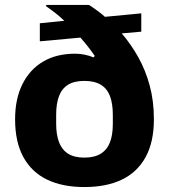

<svg xmlns="http://www.w3.org/2000/svg" viewBox="-20 -744 683 776"><path d="M321 12Q233 12 170.5 -18Q108 -48 74.5 -109Q41 -170 41 -262Q41 -344 70.5 -403.5Q100 -463 154 -495Q208 -527 284 -527Q303 -527 322.5 -523Q342 -519 358 -512L363 -518Q350 -537 335.5 -555.5Q321 -574 305 -592L141 -577V-650L240 -660Q220 -679 200.5 -694Q181 -709 165 -720L168 -724H340Q348 -719 358.5 -711.5Q369 -704 380.5 -695.5Q392 -687 404 -676L551 -690V-616L472 -609Q509 -566 538.5 -513.5Q568 -461 585 -398.5Q602 -336 602 -262Q602 -170 568.5 -109Q535 -48 472.5 -18Q410 12 321 12ZM321 -107Q362 -107 387.5 -123Q413 -139 424.5 -169Q436 -199 436 -243V-280Q436 -325 424.5 -355.5Q413 -386 387.5 -401.5Q362 -417 321 -417Q280 -417 255 -401.5Q230 -386 218.5 -355.5Q207 -325 207 -281V-244Q207 -200 218.5 -169.5Q230 -139 255 -123Q280 -107 321 -107Z"/></svg>

Font: Archivo SemiBold ExtraBold
Style: Regular
Weight: 800
Version: Version 2.001